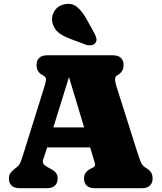

<svg xmlns="http://www.w3.org/2000/svg" viewBox="-20 -991 853 1011"><path d="M190.5 -320H502.5V-215H190.5ZM283.5 -51Q283.5 -27.5 269.5 -13.8Q255.5 0 226 0H84.5Q55 0 41 -13.8Q27 -27.5 27 -51Q27 -66.5 33.8 -77.8Q40.5 -89 56 -101L67 -109.5Q76.5 -116.5 82.8 -126.2Q89 -136 100 -171L214.5 -537Q223 -563.5 222 -575.5Q221 -587.5 202 -597Q187 -605 179.8 -618Q172.5 -631 172.5 -649Q172.5 -672.5 186.5 -686.2Q200.5 -700 230 -700H573Q602.5 -700 616.5 -686.2Q630.5 -672.5 630.5 -649Q630.5 -629.5 622.2 -616.5Q614 -603.5 597.5 -594.5Q586.5 -588.5 586 -575.2Q585.5 -562 592 -540L697.5 -207Q712 -161.5 720.5 -140Q729 -118.5 745.5 -109Q767.5 -96 775.5 -83.2Q783.5 -70.5 783.5 -51Q783.5 -27.5 769.5 -13.8Q755.5 0 726 0H480Q450 0 436.2 -13.8Q422.5 -27.5 422.5 -51Q422.5 -69 430.8 -81Q439 -93 455.5 -101.5L471.5 -110Q483.5 -116.5 480.2 -129.2Q477 -142 468.5 -169L336 -609L350 -607L221.5 -193Q214 -169 208.5 -154.8Q203 -140.5 207.8 -130.5Q212.5 -120.5 234.5 -108.5L250.5 -100Q265.5 -92 274.5 -80.8Q283.5 -69.5 283.5 -51ZM436.5 -889 477 -816Q484.5 -802 487.5 -789Q490.5 -776 482 -764.5Q474 -754.5 459 -752.8Q444 -751 429.5 -756.5L350 -786.5Q307.5 -802.5 286.2 -821Q265 -839.5 256.5 -869Q248.5 -899.5 264.2 -928.8Q280 -958 315 -967.5Q356.5 -978 385 -954.8Q413.5 -931.5 436.5 -889Z"/></svg>

Font: Fraunces SuperSoft
Style: Regular
Weight: 900
Version: Version 1.000;[b76b70a41]